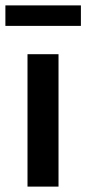

<svg xmlns="http://www.w3.org/2000/svg" viewBox="-29 -692 320 712"><path d="M73 0V-491H188V0ZM-9 -596V-672H271V-596Z"/></svg>

Font: Giro Sans Semibold
Style: Regular
Weight: 600
Designer: Paul D. Hunt
Foundry: Adobe Systems Incorporated
Version: Version 1.000;PS 1.0;hotconv 1.0.88;makeotf.lib2.5.647800